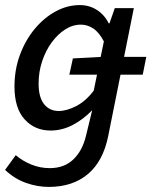

<svg xmlns="http://www.w3.org/2000/svg" viewBox="-20 -521 596 756"><path d="M253 -227 267 -291 379 -297H556L542 -227ZM172 215Q127 215 82 199Q37 183 0 148L42 90Q69 113 103.5 127Q138 141 176 141Q233 141 269 106.5Q305 72 319 12L343 -87Q307 -50 265.5 -28.5Q224 -7 179 -7Q117 -7 77 -51Q37 -95 37 -180Q37 -247 58.5 -305Q80 -363 116.5 -407Q153 -451 199 -476Q245 -501 294 -501Q332 -501 362 -481.5Q392 -462 408 -429H411L432 -489H507L406 15Q386 114 326 164.5Q266 215 172 215ZM211 -84Q243 -84 280.5 -103.5Q318 -123 349 -164L389 -358Q370 -394 347 -409Q324 -424 299 -424Q266 -424 236.5 -405Q207 -386 183.5 -354Q160 -322 146 -280Q132 -238 132 -192Q132 -138 153.5 -111Q175 -84 211 -84Z"/></svg>

Font: Source Sans 3 ExtraLight Medium
Style: Italic
Weight: 500
Italic angle: -11°
Version: Version 3.052;hotconv 1.1.0;makeotfexe 2.6.0